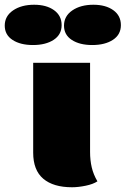

<svg xmlns="http://www.w3.org/2000/svg" viewBox="-102 -775 530 810"><path d="M0 0ZM278 -134Q278 -99 285 -69Q292 -39 309 -10Q291 2 259.5 8.5Q228 15 202 15Q123 15 80.5 -21Q38 -57 38 -131V-510H278ZM408 -669Q408 -629 374.5 -607Q341 -585 287 -585Q234 -585 201 -606.5Q168 -628 168 -667Q168 -707 203 -731Q238 -755 292 -755Q344 -755 376 -732Q408 -709 408 -669ZM158 -669Q158 -629 124.5 -607Q91 -585 37 -585Q-16 -585 -49 -606.5Q-82 -628 -82 -667Q-82 -707 -47 -731Q-12 -755 42 -755Q94 -755 126 -732Q158 -709 158 -669Z"/></svg>

Font: Sansita Black
Style: Regular
Weight: 900
Designer: Pablo Cosgaya
Foundry: Omnibus-Type
Version: Version 1.006; ttfautohint (v1.5)